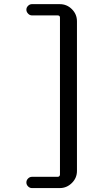

<svg xmlns="http://www.w3.org/2000/svg" viewBox="-20 -790 540 949"><path d="M264.6 84Q275.4 84 276.4 73.2V-703.1Q276.4 -713.9 264.6 -713.9H137.7Q127 -713.9 118.7 -722.7Q110.4 -731.4 110.4 -742.2Q110.4 -752.9 118.7 -761.2Q127 -769.5 137.7 -769.5H275.4Q310.5 -769.5 335.4 -744.6Q360.4 -719.7 360.4 -684.6V54.7Q360.4 89.8 335 114.7Q309.6 139.6 275.4 139.6H137.7Q127 139.6 118.7 131.3Q110.4 123 110.4 111.8Q110.4 100.6 118.7 92.3Q127 84 137.7 84Z"/></svg>

Font: Rounded-X Mgen+ 1mn regular
Style: Regular
Weight: 400
Designer: [Source Han Sans]
Ryoko NISHIZUKA  (kana & ideographs); Paul D. Hunt (Latin, Greek & Cyrillic); Wenlong ZHANG  (bopomofo
Version: Version 1.059.20150602